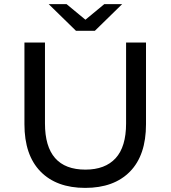

<svg xmlns="http://www.w3.org/2000/svg" viewBox="-20 -907 831 935"><path d="M99 -302V-700H199V-306Q199 -81 396 -81Q492 -81 543 -136.5Q594 -192 594 -306V-700H691V-302Q691 -151 613 -71.5Q535 8 395 8Q255 8 177 -72Q99 -152 99 -302ZM575 -887 442 -757H350L217 -887H304L396 -811L488 -887Z"/></svg>

Font: Idrija
Style: Regular
Weight: 500
Designer: Julieta Ulanovsky
Foundry: Julieta Ulanovsky
Version: Version 7.200